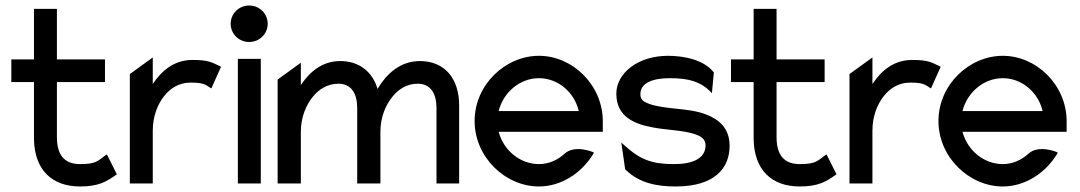

<svg xmlns="http://www.w3.org/2000/svg" viewBox="-20 -664 3909 695"><path d="M21 -367H103V-160C105 -50 167 11 270 11C339 11 367 -8 400 -31L403 -33L367 -105L362 -102C333 -81 328 -70 270 -70C212 -70 186 -104 186 -168V-367H360V-449H186V-632H103V-449H21Z M450 0H533V-191C533 -244 551 -287 574 -316C595 -343 627 -365 669 -365C714 -365 722 -359 740 -347L745 -344L780 -422L775 -425C747 -438 735 -447 677 -447C610 -447 565 -408 533 -360V-456L450 -396Z M815 -578C815 -541 845 -512 882 -512C919 -512 949 -541 949 -578C949 -615 919 -644 882 -644C845 -644 815 -615 815 -578ZM841 0H924V-451H841Z M985 0H1069V-187C1069 -240 1088 -283 1111 -312C1132 -339 1164 -361 1205 -361C1252 -361 1273 -325 1273 -273V0H1357V-187C1357 -240 1376 -283 1399 -312C1420 -339 1451 -361 1492 -361C1539 -361 1560 -325 1560 -273V0H1642V-283C1642 -378 1591 -443 1500 -443C1428 -443 1379 -396 1347 -343V-342V-341C1329 -404 1280 -443 1212 -443C1146 -443 1101 -404 1069 -356V-437L985 -376Z M1698 -226C1698 -95 1809 11 1931 11C2010 11 2084 -36 2127 -106L2130 -111L2125 -114C2125 -114 2061 -141 2024 -108C1999 -85 1967 -70 1931 -70C1863 -70 1803 -119 1785 -187H2162V-225C2162 -356 2053 -462 1931 -462C1809 -462 1698 -357 1698 -226ZM1785 -262C1802 -330 1862 -381 1931 -381C1999 -381 2059 -331 2075 -262Z M2211 -325C2211 -241 2277 -215 2342 -203C2392 -193 2454 -193 2496 -178C2517 -171 2534 -161 2534 -138C2534 -89 2485 -70 2420 -70C2341 -70 2298 -85 2239 -139L2229 -148L2243 -51L2245 -49C2296 0 2360 11 2426 11C2569 11 2621 -57 2621 -136C2621 -201 2582 -232 2535 -250C2474 -274 2388 -267 2330 -288C2311 -295 2298 -302 2298 -323C2298 -365 2345 -381 2404 -381C2477 -381 2516 -367 2550 -334L2557 -327L2564 -402L2563 -403C2528 -447 2458 -462 2398 -462C2289 -462 2211 -399 2211 -325Z M2626 -367H2708V-160C2710 -50 2772 11 2875 11C2944 11 2972 -8 3005 -31L3008 -33L2972 -105L2967 -102C2938 -81 2933 -70 2875 -70C2817 -70 2791 -104 2791 -168V-367H2965V-449H2791V-632H2708V-449H2626Z M3055 0H3138V-191C3138 -244 3156 -287 3179 -316C3200 -343 3232 -365 3274 -365C3319 -365 3327 -359 3345 -347L3350 -344L3385 -422L3380 -425C3352 -438 3340 -447 3282 -447C3215 -447 3170 -408 3138 -360V-456L3055 -396Z M3377 -226C3377 -95 3488 11 3610 11C3689 11 3763 -36 3806 -106L3809 -111L3804 -114C3804 -114 3740 -141 3703 -108C3678 -85 3646 -70 3610 -70C3542 -70 3482 -119 3464 -187H3841V-225C3841 -356 3732 -462 3610 -462C3488 -462 3377 -357 3377 -226ZM3464 -262C3481 -330 3541 -381 3610 -381C3678 -381 3738 -331 3754 -262Z"/></svg>

Font: Charger Pro
Style: BdNar
Weight: 700
Designer: Jasper
Foundry: Cannot Into Space Fonts
Version: Version 1.09